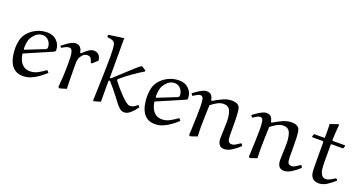

<svg xmlns="http://www.w3.org/2000/svg" viewBox="-39 -1289 3580 1905"><g transform="rotate(20 1750.5 -337.0)"><path d="M417 -318.8 134.8 -196.8Q137.7 -166 151.4 -133.1Q165 -100.1 192.6 -78.1Q220.2 -56.2 264.2 -56.2Q305.2 -56.2 344.5 -77.1Q383.8 -98.1 418 -124L429.2 -122.1L441.9 -104Q411.1 -75.2 374.5 -48.6Q337.9 -22 297.4 -4.9Q256.8 12.2 213.9 12.2Q164.1 12.2 131.6 -8.8Q99.1 -29.8 81.1 -64.5Q63 -99.1 55.4 -141.6Q47.9 -184.1 47.9 -226.1Q47.9 -270 58.8 -312Q69.8 -354 99.1 -388.2Q136.2 -431.2 187.5 -454.6Q238.8 -478 295.9 -478Q360.8 -478 399.4 -438Q438 -397.9 438 -339.8Q438 -331.1 431.4 -326.9Q424.8 -322.8 417 -318.8ZM176.8 -396Q147.9 -365.2 139.4 -331.1Q130.9 -296.9 130.9 -259.8Q130.9 -255.9 131.3 -251.5Q131.8 -247.1 132.8 -242.2L137.2 -237.8L338.9 -317.9Q343.8 -319.8 347.9 -325.9Q352.1 -332 352.1 -344.2Q352.1 -365.2 341.1 -387.2Q330.1 -409.2 309.6 -423.6Q289.1 -438 261.2 -438Q236.3 -438 214.6 -427Q192.9 -416 176.8 -396Z M814 -338.9 801.8 -344.2Q797.9 -365.2 785.9 -383.5Q773.9 -401.9 749 -401.9Q718.3 -401.9 699 -380.9Q679.7 -359.9 671.9 -339.8Q665 -323.7 664.1 -293.9Q663.1 -264.2 664.1 -230.5Q665 -196.8 665 -169.9Q665 -94.7 668 -18.1L598.1 2.9L583 -5.9Q587.9 -59.1 591.3 -121.1Q594.7 -183.1 594.7 -243.2Q594.7 -282.2 593.8 -321Q592.8 -359.9 583.7 -386Q574.7 -412.1 551.8 -412.1Q534.7 -412.1 513.7 -402.1Q492.7 -392.1 474.1 -380.9L461.9 -397.9Q481.9 -414.1 505.4 -431.2Q528.8 -448.2 553 -460.7Q577.1 -473.1 596.7 -473.1Q630.9 -473.1 647.9 -453.1Q665 -433.1 668.9 -400.9L678.7 -397Q693.8 -411.1 712.4 -427.5Q731 -443.8 751 -455.3Q771 -466.8 789.1 -466.8Q859.9 -466.8 867.7 -388.2Z M1044.4 -266.1 1178.2 -389.2Q1217.3 -425.3 1237.3 -443.1Q1257.3 -460.9 1268.3 -469.5Q1279.3 -478 1291.5 -484.9L1337.4 -456.1V-444.8Q1281.2 -411.6 1227.8 -373.8Q1174.3 -335.9 1124.5 -293.9Q1119.6 -290 1113 -283.9Q1106.4 -277.8 1106.4 -273.9Q1106.4 -270 1109.4 -266.1Q1112.3 -262.2 1114.3 -257.8Q1136.2 -230 1163.8 -198Q1191.4 -166 1219.5 -137.5Q1247.6 -108.9 1271.5 -91.1Q1295.4 -73.2 1310.5 -73.2Q1335.4 -73.2 1354 -84.2Q1372.6 -95.2 1388.7 -111.8L1407.2 -91.8Q1395 -75.7 1375.7 -52.2Q1356.4 -28.8 1332 -11Q1307.6 6.8 1280.3 6.8Q1258.3 6.8 1242.4 -3.7Q1226.6 -14.2 1201.7 -42Q1201.7 -42 1187 -61.5Q1172.4 -81.1 1148.4 -112.1Q1124.5 -143.1 1096.4 -177Q1068.4 -210.9 1041.5 -241.2L1029.3 -233.9V-13.2L958.5 6.8L952.6 0Q955.6 -118.2 960 -234.1Q964.4 -350.1 964.4 -467.8Q964.4 -505.9 962.4 -540Q960.4 -574.2 955.6 -594.2Q948.7 -617.2 929.2 -625.5Q909.7 -633.8 869.6 -638.2V-659.2L874.5 -663.1L1034.7 -686L1031.2 -679.2V-266.1Z M1810.1 -318.8 1527.8 -196.8Q1530.8 -166 1544.4 -133.1Q1558.1 -100.1 1585.7 -78.1Q1613.3 -56.2 1657.2 -56.2Q1698.2 -56.2 1737.5 -77.1Q1776.9 -98.1 1811 -124L1822.3 -122.1L1835 -104Q1804.2 -75.2 1767.6 -48.6Q1731 -22 1690.4 -4.9Q1649.9 12.2 1606.9 12.2Q1557.1 12.2 1524.7 -8.8Q1492.2 -29.8 1474.1 -64.5Q1456.1 -99.1 1448.5 -141.6Q1440.9 -184.1 1440.9 -226.1Q1440.9 -270 1451.9 -312Q1462.9 -354 1492.2 -388.2Q1529.3 -431.2 1580.6 -454.6Q1631.8 -478 1689 -478Q1753.9 -478 1792.5 -438Q1831.1 -397.9 1831.1 -339.8Q1831.1 -331.1 1824.5 -326.9Q1817.9 -322.8 1810.1 -318.8ZM1569.8 -396Q1541 -365.2 1532.5 -331.1Q1523.9 -296.9 1523.9 -259.8Q1523.9 -255.9 1524.4 -251.5Q1524.9 -247.1 1525.9 -242.2L1530.3 -237.8L1731.9 -317.9Q1736.8 -319.8 1741 -325.9Q1745.1 -332 1745.1 -344.2Q1745.1 -365.2 1734.1 -387.2Q1723.1 -409.2 1702.6 -423.6Q1682.1 -438 1654.3 -438Q1629.4 -438 1607.7 -427Q1585.9 -416 1569.8 -396Z M2049.8 -18.1 1980 5.9 1964.8 -1Q1965.8 -20 1967.3 -57.1Q1968.8 -94.2 1970.5 -138.7Q1972.2 -183.1 1973.1 -225.6Q1974.1 -268.1 1974.1 -297.9Q1974.1 -347.7 1968 -380.4Q1961.9 -413.1 1937 -413.1Q1920.9 -413.1 1902.3 -402.6Q1883.8 -392.1 1861.8 -377.9L1845.2 -399.9Q1866.2 -415 1890.1 -431.6Q1914.1 -448.2 1938 -459.7Q1961.9 -471.2 1980 -471.2Q2018.1 -471.2 2033 -451.2Q2047.9 -431.2 2051.8 -402.8L2060.1 -397Q2102.1 -422.9 2151.6 -446Q2201.2 -469.2 2249 -469.2Q2271 -469.2 2291.5 -463.1Q2312 -457 2326.2 -439.9Q2335.9 -427.7 2339.8 -396.5Q2343.8 -365.2 2345 -326.7Q2346.2 -288.1 2346.2 -255.9Q2346.2 -180.7 2346.7 -137.9Q2347.2 -95.2 2356.7 -77.6Q2366.2 -60.1 2394 -60.1Q2411.1 -60.1 2433.1 -73Q2455.1 -85.9 2474.1 -100.1H2486.8L2496.1 -79.1Q2461.9 -44.9 2418.5 -17.6Q2375 9.8 2338.9 9.8Q2297.9 9.8 2282.5 -16.1Q2267.1 -42 2267.1 -78.1L2272 -249Q2272 -324.2 2253.4 -367.2Q2234.9 -410.2 2182.1 -410.2Q2147.9 -410.2 2114 -390.6Q2080.1 -371.1 2053.2 -349.1Q2051.3 -294.9 2049.1 -232.9Q2046.9 -170.9 2046.9 -116.2Q2046.9 -95.2 2047.9 -71.5Q2048.8 -47.9 2049.8 -18.1Z M2680.7 -18.1 2610.8 5.9 2595.7 -1Q2596.7 -20 2598.1 -57.1Q2599.6 -94.2 2601.3 -138.7Q2603 -183.1 2604 -225.6Q2605 -268.1 2605 -297.9Q2605 -347.7 2598.9 -380.4Q2592.8 -413.1 2567.9 -413.1Q2551.8 -413.1 2533.2 -402.6Q2514.6 -392.1 2492.7 -377.9L2476.1 -399.9Q2497.1 -415 2521 -431.6Q2544.9 -448.2 2568.8 -459.7Q2592.8 -471.2 2610.8 -471.2Q2648.9 -471.2 2663.8 -451.2Q2678.7 -431.2 2682.6 -402.8L2690.9 -397Q2732.9 -422.9 2782.5 -446Q2832 -469.2 2879.9 -469.2Q2901.9 -469.2 2922.4 -463.1Q2942.9 -457 2957 -439.9Q2966.8 -427.7 2970.7 -396.5Q2974.6 -365.2 2975.8 -326.7Q2977.1 -288.1 2977.1 -255.9Q2977.1 -180.7 2977.5 -137.9Q2978 -95.2 2987.5 -77.6Q2997.1 -60.1 3024.9 -60.1Q3042 -60.1 3064 -73Q3085.9 -85.9 3105 -100.1H3117.7L3127 -79.1Q3092.8 -44.9 3049.3 -17.6Q3005.9 9.8 2969.7 9.8Q2928.7 9.8 2913.3 -16.1Q2897.9 -42 2897.9 -78.1L2902.8 -249Q2902.8 -324.2 2884.3 -367.2Q2865.7 -410.2 2813 -410.2Q2778.8 -410.2 2744.9 -390.6Q2710.9 -371.1 2684.1 -349.1Q2682.1 -294.9 2679.9 -232.9Q2677.7 -170.9 2677.7 -116.2Q2677.7 -95.2 2678.7 -71.5Q2679.7 -47.9 2680.7 -18.1Z M3237.8 -582 3321.8 -610.8 3328.6 -606Q3324.7 -563 3321.8 -523.4Q3318.8 -483.9 3317.9 -439.9L3323.7 -435.1H3451.7L3456.5 -431.2L3448.7 -404.8L3442.9 -399.9H3323.7L3317.9 -394V-205.1Q3317.9 -169.9 3322.3 -135Q3326.7 -100.1 3342.3 -77.6Q3357.9 -55.2 3388.7 -55.2Q3407.7 -55.2 3432.6 -68.6Q3457.5 -82 3479.5 -96.2L3491.7 -94.2L3498.5 -79.1Q3464.4 -46.9 3421.6 -19Q3378.9 8.8 3334.5 8.8Q3317.4 8.8 3297.1 2.4Q3276.9 -3.9 3262.7 -22Q3252.9 -36.1 3247.8 -52Q3242.7 -67.9 3241.2 -102.1Q3239.7 -136.2 3239.7 -203.1V-393.1L3233.9 -399.9H3121.6L3116.7 -404.8L3123.5 -429.2L3129.9 -435.1H3233.9L3239.7 -440.9Q3239.7 -479 3239.7 -521Q3239.7 -563 3237.8 -582Z"/></g></svg>

Font: Aref Ruqaa
Style: Regular
Weight: 400
Designer: Abdullah Aref
Version: Version 1.002